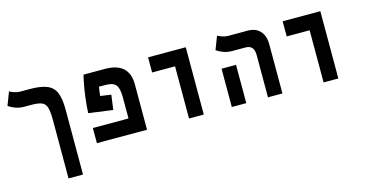

<svg xmlns="http://www.w3.org/2000/svg" viewBox="-83 -1001 3096 1615"><g transform="rotate(-15 1465.0 -194.0)"><path d="M473.1 -344.7V224.6H347.2V-285.2Q347.2 -356 336.7 -392.3Q326.2 -428.7 295.4 -441.4Q264.6 -454.1 203.6 -454.1H143.6Q102.1 -454.1 67.6 -466.8Q33.2 -479.5 8.8 -497.1L52.7 -611.8Q64 -605 90.1 -595.5Q116.2 -585.9 143.1 -585.9H226.6Q322.3 -585.9 376 -563.5Q429.7 -541 451.4 -488.3Q473.1 -435.5 473.1 -344.7Z M877 -362.8 859.4 -233.9 648.9 -262.7Q651.4 -322.8 658.9 -385Q666.5 -447.3 676.3 -500.2Q686 -553.2 694.8 -585.9H880.4Q1090.8 -585.9 1090.8 -395V0H654.3V-131.8H964.8V-311.5Q964.8 -369.1 953.9 -399.9Q942.9 -430.7 917.2 -442.4Q891.6 -454.1 846.7 -454.1H793.9Q787.6 -417.5 783.2 -376Z M1456.5 0V-454.1H1256.8V-585.9H1585V0Z M2144 0V-368.2Q2144 -454.1 2071.3 -454.1H1955.1Q1913.6 -454.1 1879.2 -466.8Q1844.7 -479.5 1820.3 -497.1L1864.3 -611.8Q1875.5 -605 1901.6 -595.5Q1927.7 -585.9 1954.6 -585.9H2126Q2192.9 -585.9 2231.4 -544.2Q2270 -502.4 2270 -428.2V0ZM1829.1 0V-333.5H1955.1V0Z M2628.4 0V-454.1H2428.7V-585.9H2756.8V0Z"/></g></svg>

Font: Cascadia Mono PL
Style: Bold
Weight: 700
Monospace: yes
Designer: Aaron Bell
Foundry: Saja Typeworks
Version: Version 2404.023; ttfautohint (v1.8.4)